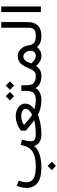

<svg xmlns="http://www.w3.org/2000/svg" viewBox="1056 -1737 914 3066"><g transform="rotate(-90 1513.0 -204.0)"><path d="M816.1 -309.4 731.5 -330.6Q716.7 -246.8 678.9 -193.5Q641.1 -140.3 570.3 -115Q499.5 -89.7 385.3 -89.7Q249.9 -89.7 192.6 -127.3Q135.3 -164.9 135.3 -238.4Q135.3 -264.8 141.9 -295.7Q148.4 -326.5 160.4 -361.8L78.2 -393.6Q61.5 -350.3 53.3 -310.9Q45.2 -271.5 45.2 -236.5Q45.2 -124.9 124.4 -62.5Q203.6 0 368.8 0Q442.3 0 508.6 -11.3Q574.8 -22.6 627.8 -48.2Q680.8 -73.7 714.4 -116.5Q731.4 -61.4 775.8 -30.7Q820.3 0 907.5 0H908.2V-89.7H907.5Q858.7 -89.7 833.4 -99.3Q808 -108.9 798.8 -127.2Q789.6 -145.5 789.6 -171.4Q789.6 -199.5 797.8 -236.1Q806 -272.8 816.1 -309.4ZM329 166.1 395.9 232.9 462.5 166.1 395.9 99.1Z M961 -324.8 958.2 -250.4Q985.3 -227.2 1014.3 -202.6Q1043.3 -178.1 1071.9 -155.1Q1100.4 -132.1 1125.8 -112.6Q1100 -107.1 1062.2 -101.6Q1024.4 -96.1 983.6 -92.9Q942.9 -89.7 908.2 -89.7Q889.6 -89.7 876.3 -76.7Q863.1 -63.7 863.1 -45.1Q863.1 -26.5 876.3 -13.2Q889.6 0 908.2 0Q960.9 0 1015.3 -7Q1069.8 -14.1 1120.6 -26.4Q1171.4 -38.7 1213.1 -54.1Q1258.7 -32 1317 -16Q1375.3 0 1442.6 0H1443.1V-89.7H1442.6Q1406.6 -89.7 1367.7 -96.9Q1328.9 -104.1 1301.8 -113.3Q1324.3 -128.9 1345 -150.1Q1365.7 -171.2 1378.7 -197.9Q1391.7 -224.5 1391.7 -255.8Q1391.7 -293.8 1374.2 -322.6Q1356.6 -351.3 1327.8 -370.7Q1299 -390 1264.2 -399.7Q1229.5 -409.5 1194.8 -409.5Q1128.4 -409.5 1067.7 -387.2Q1006.9 -364.9 961 -324.8ZM1056.6 -282.2Q1082.6 -298.4 1118.9 -310.1Q1155.1 -321.8 1194.4 -321.8Q1226.6 -321.8 1252.7 -312.2Q1278.8 -302.6 1294.3 -286.7Q1309.7 -270.8 1309.7 -251.1Q1309.7 -225 1281.6 -195.3Q1253.5 -165.6 1211.1 -146.3Q1170.1 -175.1 1131 -207.6Q1091.8 -240.2 1056 -272Z M1442.9 -89.7Q1424.3 -89.7 1411 -76.7Q1397.8 -63.7 1397.8 -45.1Q1397.8 -26.5 1411 -13.2Q1424.3 0 1442.9 0Q1511.6 0 1564.6 -23.7Q1617.6 -47.4 1639.6 -97.7Q1661.7 -47.4 1713.9 -23.7Q1766.2 0 1835 0H1835.9V-89.7H1835Q1784.3 -89.7 1754.2 -101.2Q1724.1 -112.7 1708 -137Q1694.4 -157.2 1689.6 -187.8Q1684.8 -218.4 1684.8 -260.1V-320.7H1595V-260.1Q1595 -216.9 1589.6 -185.4Q1584.2 -153.9 1569.5 -133.4Q1553.3 -110.4 1522.9 -100Q1492.4 -89.7 1442.9 -89.7ZM1612.8 -502 1679.7 -435.2 1746.3 -502 1679.7 -569ZM1442.9 -502 1509.8 -435.2 1576.4 -502 1509.8 -569Z M1835.9 -89.7Q1817.3 -89.7 1804.1 -76.7Q1790.8 -63.7 1790.8 -45.1Q1790.8 -26.5 1804.1 -13.2Q1817.3 0 1835.9 0Q1888.7 0 1927.9 -22.3Q1967 -44.7 1993.1 -84.6Q2022.3 -49.2 2062.2 -24.6Q2102.1 0 2158 0Q2201 0 2237.3 -20Q2273.5 -40 2294.7 -72.4Q2322.4 -34.9 2367.3 -17.5Q2412.2 0 2470.2 0H2470.7V-89.7H2470.2Q2419 -89.7 2391.9 -100.5Q2364.9 -111.2 2351 -128.7Q2341.9 -140 2334.4 -155.9Q2327 -171.8 2324.7 -193.5Q2320.1 -237.6 2298.2 -279.8Q2276.3 -322.1 2238.8 -349.6Q2201.4 -377.2 2149.7 -377.2Q2111.1 -377.2 2081.7 -364.1Q2052.4 -351 2030.8 -328.9Q2009.2 -306.8 1993.1 -279Q1977 -251.2 1965 -221.5Q1958.9 -206.8 1953.2 -193.4Q1947.4 -180.1 1941.2 -167.7Q1922.1 -129 1899.1 -109.3Q1876 -89.7 1835.9 -89.7ZM2033.1 -163.1 2043.3 -189.3Q2062.1 -240.5 2087.7 -264.6Q2113.3 -288.6 2146 -288.6Q2170 -288.6 2190.6 -272.2Q2211.1 -255.9 2223.6 -229.1Q2236.1 -202.4 2236.1 -171Q2236.1 -134.5 2212.4 -112.1Q2188.7 -89.7 2157.5 -89.7Q2120.3 -89.7 2087.4 -112.6Q2054.6 -135.6 2033.1 -163.1Z M2693.1 -213.1V-641H2603.3V-213.1Q2603.3 -146.9 2579.8 -120.5Q2565.2 -103.9 2538.8 -96.8Q2512.5 -89.7 2470.7 -89.7Q2452.4 -89.7 2439 -76.6Q2425.6 -63.4 2425.6 -45.1Q2425.6 -26.8 2439 -13.4Q2452.4 0 2470.7 0Q2584.8 0 2641.2 -59.6Q2693.1 -113.8 2693.1 -213.1Z M2942.6 -7.9V-641H2852.8V-7.9Z"/></g></svg>

Font: Estedad-VF-FD Black
Style: Regular
Weight: 900
Designer: Amin Abedi
Version: Version 4.000